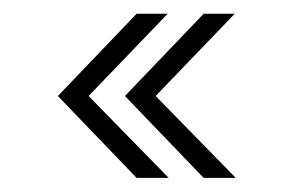

<svg xmlns="http://www.w3.org/2000/svg" viewBox="-20 -404 416 272"><path d="M268.5 -152 157 -268 268.5 -384.5H312.5L200.5 -268L314 -152ZM173.5 -152 62 -268 173.5 -384.5H217.5L105.5 -268L219 -152Z"/></svg>

Font: Imbue Thin 10pt Black
Style: Regular
Weight: 900
Version: Version 1.102